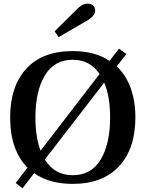

<svg xmlns="http://www.w3.org/2000/svg" viewBox="-20 -987 789 1041"><path d="M298 -786 276 -817 396 -936Q405 -946 420.5 -956.5Q436 -967 455 -967Q476 -967 486 -956Q496 -945 496 -930Q496 -901 452 -875ZM714 -350Q714 -181 625.5 -85.5Q537 10 374 10Q247 10 165 -48L102 34L65 5L129 -78Q35 -174 35 -350Q35 -519 122.5 -614.5Q210 -710 374 -710Q495 -710 574 -657L625 -723L665 -694L613 -627Q663 -580 688.5 -509.5Q714 -439 714 -350ZM200 -170 520 -586Q468 -663 374 -663Q274 -663 223 -577.5Q172 -492 172 -350Q172 -244 200 -170ZM577 -350Q577 -465 545 -539L223 -122Q276 -37 374 -37Q475 -37 526 -122Q577 -207 577 -350Z"/></svg>

Font: Trirong SemiBold
Style: Regular
Weight: 600
Designer: Katatrad Team
Foundry: CadsonDemak
Version: Version 1.000